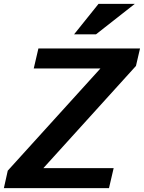

<svg xmlns="http://www.w3.org/2000/svg" viewBox="-32 -970 742 990"><path d="M-12 0 8 -90 533 -669 570 -617H142L166 -720H690L669 -630L149 -56L112 -103H554L530 0ZM463 -793H350L476 -950H663Z"/></svg>

Font: Instrument Sans SemiBold
Style: Italic
Weight: 600
Italic angle: -13°
Designer: Rodrigo Fuenzalida
Foundry: fragTYPE
Version: Version 1.000;gftools[0.9.28]